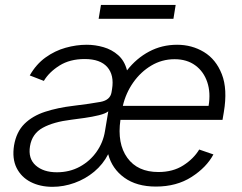

<svg xmlns="http://www.w3.org/2000/svg" viewBox="-20 -731 964 764"><path d="M600.5 11.4Q523.8 11.4 474.8 -24Q425.8 -59.3 410.5 -117.5Q389.9 -77.1 354.9 -47.9Q320 -18.8 276.6 -3.2Q233.3 12.4 188.9 12.4Q139.6 12.4 101.9 -6.9Q64.3 -26.3 46 -63Q27.7 -99.8 35.9 -152.3Q45.1 -206.3 77.2 -238.1Q109.4 -269.9 159.4 -286.2Q209.5 -302.6 272.4 -310Q342 -318.5 380.1 -325.6Q418.3 -332.7 423.7 -363.3L425.8 -376.1Q435 -431.8 407 -464Q378.9 -496.1 317.1 -496.1Q258.2 -496.1 216.8 -470.2Q175.4 -444.2 154.5 -409.1L98.4 -430.8Q123.9 -475.5 161.2 -502.3Q198.5 -529.1 241.1 -541Q283.7 -552.9 325.3 -552.9Q358.7 -552.9 391.9 -543.3Q425.1 -533.7 450.3 -511.5Q475.5 -489.3 485.4 -451Q522.7 -498.9 573.5 -525.9Q624.3 -552.9 684.7 -552.9Q743.6 -552.9 791.5 -524Q839.5 -495 862.7 -435.7Q886 -376.4 870.7 -285.2L865.4 -253.9H459.2Q445.7 -159.8 486.5 -103.2Q527.3 -46.5 610.4 -46.5Q668.3 -46.5 709.5 -73Q750.7 -99.4 772.7 -136L829.2 -116.5Q801.8 -65 742.2 -26.8Q682.5 11.4 600.5 11.4ZM206.3 -45.5Q256.7 -45.5 297.4 -67.6Q338.1 -89.8 364.3 -127.1Q390.6 -164.4 397.7 -209.2L410.9 -288Q400.2 -279.1 373.6 -272.5Q346.9 -266 316.6 -261.7Q286.2 -257.5 263.8 -254.6Q193.2 -246.1 150.4 -222.7Q107.6 -199.2 99.4 -149.5Q91.3 -100.1 122 -72.8Q152.7 -45.5 206.3 -45.5ZM468.8 -309.7H810Q818.9 -362.2 804.7 -404.3Q790.5 -446.4 757.1 -470.9Q723.7 -495.4 674.7 -495.4Q624.6 -495.4 582.2 -470.2Q539.8 -445 510.1 -402.7Q480.5 -360.4 468.8 -309.7ZM679 -711.3 670.1 -656.2H372.5L381.7 -711.3Z"/></svg>

Font: Inter Light  BETA
Style: Italic
Weight: 300
Italic angle: 9.39999°
Designer: Rasmus Andersson
Foundry: rsms
Version: Version 3.011;git-f93a4a705